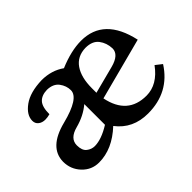

<svg xmlns="http://www.w3.org/2000/svg" viewBox="-88 -713 955 955"><g transform="rotate(-45 389.0 -236.0)"><path d="M209 -63Q256.8 -63.5 319.3 -102.5V-248Q274.4 -210 211.2 -193.4Q147.9 -176.8 147.9 -128.9Q147.9 -92.8 167 -77.9Q186 -63 209 -63ZM401.9 -245.1 546.4 -282.7Q614.7 -300.8 614.7 -344.7Q613.3 -384.3 591.3 -413.1Q569.3 -441.9 521 -441.9Q462.4 -440.4 432.1 -396.7Q401.9 -353 401.9 -276.9ZM510.7 9.8Q404.3 9.8 344.2 -69.3Q259.8 9.8 166 9.8Q114.3 9.8 78.1 -28.3Q42 -66.4 42 -120.1Q43.5 -218.8 182.4 -253.9Q321.3 -289.1 321.3 -343.8Q321.3 -375 301.3 -401.9Q281.2 -428.7 238.3 -429.7Q200.2 -428.7 180.7 -407.7Q161.1 -386.7 161.1 -335Q143.1 -330.1 127.9 -330.1Q106.4 -330.1 92 -341.3Q77.6 -352.5 77.6 -372.1Q77.6 -412.6 123.8 -446.3Q169.9 -480 254.4 -482.4Q323.2 -481.9 374 -445.8Q460.9 -482.4 530.8 -482.4Q690.9 -482.4 733.9 -286.6L406.7 -200.7Q435.5 -58.6 567.9 -58.6Q645.5 -58.6 703.6 -138.2L737.3 -111.8Q659.7 9.8 510.7 9.8Z"/></g></svg>

Font: Kelvinch
Style: Bold
Weight: 700
Designer: Paul James Miller
Foundry: High-Logic / Made with FontCreator
Version: Version 3.501;March 28, 2021;FontCreator 13.0.0.2683 64-bit